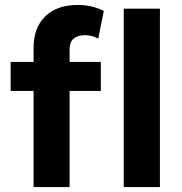

<svg xmlns="http://www.w3.org/2000/svg" viewBox="-20 -755 736 775"><path d="M115.5 0V-563Q115.5 -642 162.2 -688.5Q209 -735 294.5 -735Q323 -735 349 -729Q375 -723 399 -711L376.5 -599Q362 -607 348.5 -610Q335 -613 323 -613Q294.5 -613 277.8 -599.5Q261 -586 261 -555.5V-505H387V-388H261V0ZM23 -388V-505H130V-388ZM479.5 0V-720H625.5V0Z"/></svg>

Font: Geologica SemiBold
Style: Regular
Weight: 600
Designer: Sindre Bremnes, Frode Helland
Foundry: Monokrom Skriftforlag AS
Version: Version 1.010;gftools[0.9.28]